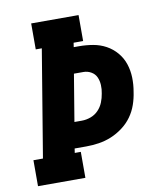

<svg xmlns="http://www.w3.org/2000/svg" viewBox="-82 -805 765 874"><g transform="rotate(-10 300.0 -367.5)"><path d="M23 0V-120H67L149 -615H121V-735H340V-615H296L293 -595H317Q350 -595 382 -589.5Q414 -584 441.5 -569Q469 -554 489.5 -530Q510 -506 520 -476Q530 -446 531 -413Q532 -380 526 -347Q522 -318 512 -289Q502 -260 484 -235Q466 -210 440.5 -191Q415 -172 387 -160.5Q359 -149 329.5 -144.5Q300 -140 271 -140H217L214 -120H242V0ZM237 -259H271Q292 -259 312.5 -266.5Q333 -274 348 -289.5Q363 -305 371 -325Q379 -345 382 -365Q386 -384 385 -404Q384 -424 376.5 -440.5Q369 -457 352.5 -466.5Q336 -476 317 -476H273Z"/></g></svg>

Font: Iosevka Etoile Heavy Oblique
Style: Regular
Weight: 900
Italic angle: -9°
Designer: Belleve Invis
Foundry: Belleve Invis
Version: Version 15.5.2; ttfautohint (v1.8.4)